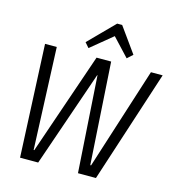

<svg xmlns="http://www.w3.org/2000/svg" viewBox="-131 -1042 1064 1156"><g transform="rotate(15 400.5 -464.5)"><path d="M68 -700H141L167 -65H171L389 -700H480L520 -65H525L728 -700H801L573 1H461L422 -599H420L213 1H100ZM301 -773 456 -930H487L599 -774L565 -743L449 -867H478L327 -743Z"/></g></svg>

Font: Pathway Extreme SemiCondensed Light
Style: Italic
Weight: 300
Width: 4
Italic angle: -8°
Version: Version 1.001;gftools[0.9.26]